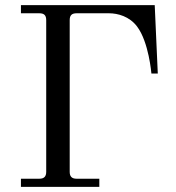

<svg xmlns="http://www.w3.org/2000/svg" viewBox="-20 -732 690 752"><path d="M62 0H369V-32H280C261 -32 253 -41 253 -59V-653C253 -672 261 -680 280 -680H407C441 -680 487 -668 517 -628C563 -567 573 -444 573 -444H598L586 -712H62V-680H134C153 -680 161 -672 161 -653V-59C161 -41 153 -32 134 -32H62Z"/></svg>

Font: Old Standard
Style: Regular
Weight: 400
Designer: Alexey Kryukov <alexios@thessalonica.org.ru>
Version: Version 2.0